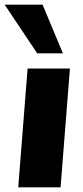

<svg xmlns="http://www.w3.org/2000/svg" viewBox="-44 -801 353 821"><path d="M74 -508H255L215 0H34ZM-24 -781H138L225 -573H115Z"/></svg>

Font: Muli Black
Style: Italic
Weight: 900
Italic angle: -4.541°
Designer: Vernon Adams
Foundry: Vernon Adams
Version: Version 2.001